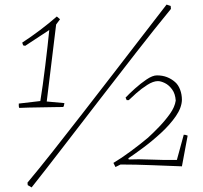

<svg xmlns="http://www.w3.org/2000/svg" viewBox="-20 -724 884 838"><path d="M64 -253Q62 -257 62 -262Q62 -267 62 -272L156 -283Q161 -312 166.5 -352.5Q172 -393 177.5 -437Q183 -481 187.5 -522Q192 -563 195 -593L90 -524L81 -526L77 -538Q158 -591 228 -652L242 -640L225 -617L184 -281L261 -274Q260 -270 259.5 -265.5Q259 -261 256 -257Q243 -257 217.5 -256.5Q192 -256 162 -255.5Q132 -255 105.5 -254.5Q79 -254 64 -253ZM118 94 101 84 100 73Q148 16 209.5 -62Q271 -140 339 -227.5Q407 -315 474.5 -402.5Q542 -490 602 -568Q662 -646 707 -704L725 -698L726 -685Q653 -596 572.5 -492.5Q492 -389 410.5 -283.5Q329 -178 254 -80.5Q179 17 118 94ZM484 5 475 -13Q509 -33 551.5 -64.5Q594 -96 626 -123Q648 -143 674.5 -170.5Q701 -198 722 -227.5Q743 -257 747 -285Q745 -315 731 -334Q717 -353 699.5 -361.5Q682 -370 669 -370Q649 -370 623 -353.5Q597 -337 574.5 -317Q552 -297 542 -287H533L528 -298Q544 -315 569 -337.5Q594 -360 620 -377.5Q646 -395 665 -395Q689 -395 708.5 -387.5Q728 -380 744 -366Q758 -354 766 -333Q774 -312 774 -288Q773 -254 747.5 -217Q722 -180 683.5 -144.5Q645 -109 606 -80Q567 -51 540 -33L542 -28Q581 -30 639 -27.5Q697 -25 752 -26L782 -136Q791 -136 799 -132L774 2Q718 0 644.5 -3Q571 -6 506 -6Z"/></svg>

Font: Labrada ExtraLight
Style: Italic
Weight: 200
Italic angle: -7°
Designer: Mercedes Jáuregui
Foundry: Omnibus-Type Team
Version: Version 1.000; ttfautohint (v1.8.4.7-5d5b)